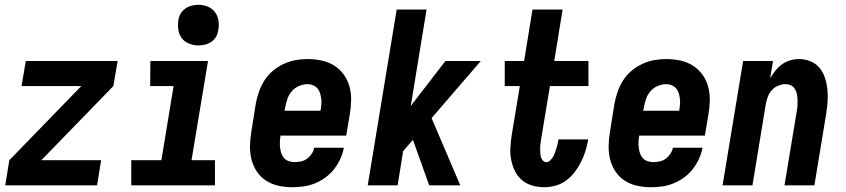

<svg xmlns="http://www.w3.org/2000/svg" viewBox="-20 -775 3540 803"><path d="M2 0 19 -105 320 -415H70L88 -520H472L454 -415L153 -105H403L386 0Z M529 0V-105H655L706 -415H608L609 -520H850L781 -105H879V0ZM810 -585Q790 -585 771 -592.5Q752 -600 740.5 -615Q729 -630 726 -650Q723 -670 726 -690Q728 -705 735.5 -718Q743 -731 755.5 -739.5Q768 -748 782 -751.5Q796 -755 810 -755Q830 -755 848.5 -747.5Q867 -740 878.5 -725Q890 -710 893.5 -690Q897 -670 893 -650Q891 -635 884 -622Q877 -609 864.5 -600.5Q852 -592 838 -588.5Q824 -585 810 -585Z M1203 8Q1173 8 1145 2Q1117 -4 1093.5 -19Q1070 -34 1054.5 -57Q1039 -80 1032 -107.5Q1025 -135 1025.5 -164.5Q1026 -194 1031 -223L1050 -343Q1055 -368 1063.5 -392.5Q1072 -417 1086.5 -439.5Q1101 -462 1122 -479.5Q1143 -497 1167 -508Q1191 -519 1216 -523.5Q1241 -528 1266 -528Q1296 -528 1324.5 -522Q1353 -516 1376.5 -501.5Q1400 -487 1417 -464Q1434 -441 1441.5 -413.5Q1449 -386 1448.5 -356Q1448 -326 1443 -297L1428 -208H1153V-206Q1151 -194 1150.5 -181.5Q1150 -169 1151.5 -156.5Q1153 -144 1157 -133Q1161 -122 1168.5 -113.5Q1176 -105 1188 -101Q1200 -97 1212 -97Q1225 -97 1239 -100Q1253 -103 1264 -111Q1275 -119 1283.5 -131.5Q1292 -144 1294 -157H1418Q1414 -134 1403.5 -111Q1393 -88 1377.5 -68Q1362 -48 1341.5 -33Q1321 -18 1298 -8.5Q1275 1 1250.5 4.5Q1226 8 1203 8ZM1170 -312H1320L1321 -314Q1323 -326 1324 -338.5Q1325 -351 1323.5 -362.5Q1322 -374 1318.5 -385.5Q1315 -397 1307.5 -405.5Q1300 -414 1289.5 -418.5Q1279 -423 1266 -423Q1249 -423 1231 -415.5Q1213 -408 1200.5 -393.5Q1188 -379 1182 -361.5Q1176 -344 1173 -326Z M1775 0 1707 -190 1666 -143 1643 0H1518L1639 -735H1764L1698 -332L1843 -520H1991L1785 -281L1905 0Z M2256 8Q2230 8 2206 1Q2182 -6 2163.5 -21.5Q2145 -37 2134 -59Q2123 -81 2118 -106Q2113 -131 2114.5 -157Q2116 -183 2120 -209L2154 -415H2091V-520H2172L2207 -735H2333L2298 -520H2441V-415H2280L2243 -192Q2242 -182 2240.5 -173Q2239 -164 2239 -155Q2239 -146 2239.5 -137Q2240 -128 2242 -119.5Q2244 -111 2250 -104Q2256 -97 2265 -97Q2274 -97 2281 -104Q2288 -111 2293 -119.5Q2298 -128 2301 -136.5Q2304 -145 2307 -154Q2310 -163 2312 -172Q2314 -181 2315 -189V-192H2439V-186Q2435 -163 2427.5 -140Q2420 -117 2409 -95.5Q2398 -74 2382.5 -54Q2367 -34 2347 -19.5Q2327 -5 2303 1.5Q2279 8 2256 8Z M2703 8Q2673 8 2645 2Q2617 -4 2593.5 -19Q2570 -34 2554.5 -57Q2539 -80 2532 -107.5Q2525 -135 2525.5 -164.5Q2526 -194 2531 -223L2550 -343Q2555 -368 2563.5 -392.5Q2572 -417 2586.5 -439.5Q2601 -462 2622 -479.5Q2643 -497 2667 -508Q2691 -519 2716 -523.5Q2741 -528 2766 -528Q2796 -528 2824.5 -522Q2853 -516 2876.5 -501.5Q2900 -487 2917 -464Q2934 -441 2941.5 -413.5Q2949 -386 2948.5 -356Q2948 -326 2943 -297L2928 -208H2653V-206Q2651 -194 2650.5 -181.5Q2650 -169 2651.5 -156.5Q2653 -144 2657 -133Q2661 -122 2668.5 -113.5Q2676 -105 2688 -101Q2700 -97 2712 -97Q2725 -97 2739 -100Q2753 -103 2764 -111Q2775 -119 2783.5 -131.5Q2792 -144 2794 -157H2918Q2914 -134 2903.5 -111Q2893 -88 2877.5 -68Q2862 -48 2841.5 -33Q2821 -18 2798 -8.5Q2775 1 2750.5 4.5Q2726 8 2703 8ZM2670 -312H2820L2821 -314Q2823 -326 2824 -338.5Q2825 -351 2823.5 -362.5Q2822 -374 2818.5 -385.5Q2815 -397 2807.5 -405.5Q2800 -414 2789.5 -418.5Q2779 -423 2766 -423Q2749 -423 2731 -415.5Q2713 -408 2700.5 -393.5Q2688 -379 2682 -361.5Q2676 -344 2673 -326Z M3002 0 3088 -520H3213L3201 -448Q3211 -464 3223 -479.5Q3235 -495 3250.5 -506Q3266 -517 3284.5 -522.5Q3303 -528 3321 -528Q3347 -528 3370 -518.5Q3393 -509 3408 -490.5Q3423 -472 3430.5 -448.5Q3438 -425 3440.5 -399.5Q3443 -374 3441 -348Q3439 -322 3435 -297L3386 0H3261L3313 -314Q3315 -325 3315.5 -337Q3316 -349 3315.5 -360.5Q3315 -372 3312.5 -383Q3310 -394 3304 -403.5Q3298 -413 3288 -418Q3278 -423 3266 -423Q3251 -423 3235.5 -417Q3220 -411 3209 -399Q3198 -387 3192 -372Q3186 -357 3183 -341L3127 0Z"/></svg>

Font: Iosevka Extrabold Oblique
Style: Regular
Weight: 800
Italic angle: -9°
Monospace: yes
Designer: Belleve Invis
Foundry: Belleve Invis
Version: Version 32.5.0; ttfautohint (v1.8.4)